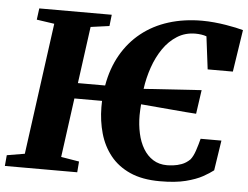

<svg xmlns="http://www.w3.org/2000/svg" viewBox="-62 -818 1153 892"><g transform="rotate(5 514.5 -372.0)"><path d="M714.5 8Q632 8 575 -17.5Q518 -43 482.5 -87.5Q447 -132 430.8 -189.5Q414.5 -247 414 -311Q414 -318 414.2 -325.5Q414.5 -333 414.5 -340.5H285.5L248 -64.5L332.5 -50.5L328.5 0H-9L-4.5 -50.5L78.5 -64.5L162 -678L79.5 -690L86.5 -743H424.5L418.5 -690L331.5 -678L295.5 -413H422.5Q436.5 -493.5 472.5 -556.5Q508.5 -619.5 563.2 -663.2Q618 -707 689.5 -729.5Q761 -752 845.5 -752Q873.5 -752 902.2 -749.2Q931 -746.5 956.8 -742.2Q982.5 -738 1003.5 -733.5Q1024.5 -729 1038 -725L1008 -529H890.5L871.5 -681.5Q861 -685.5 847.2 -687.5Q833.5 -689.5 819.5 -689.5Q772.5 -689.5 735 -666Q697.5 -642.5 670.2 -602.8Q643 -563 626 -513.8Q609 -464.5 602 -413L871 -430.5L855 -319Q835.5 -320 806.2 -322.5Q777 -325 742 -328Q707 -331 669.5 -334.2Q632 -337.5 596.5 -340.5Q595.5 -327.5 594.8 -314.5Q594 -301.5 594 -289Q594 -245 602.8 -205Q611.5 -165 629.8 -134.5Q648 -104 675.8 -86.5Q703.5 -69 741 -69Q752 -69 770.2 -71Q788.5 -73 809 -80.5Q829.5 -88 847.5 -105.5Q854 -113.5 859.5 -124.5Q865 -135.5 869.5 -148.8Q874 -162 878.2 -176.5Q882.5 -191 886 -205H983L961.5 -64.5Q943 -50 912.8 -33.2Q882.5 -16.5 834.5 -4.2Q786.5 8 714.5 8Z"/></g></svg>

Font: Merriweather 20pt Black
Style: Italic
Weight: 900
Italic angle: -7.8°
Version: Version 2.101